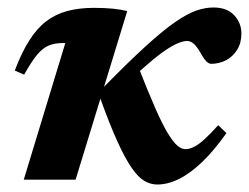

<svg xmlns="http://www.w3.org/2000/svg" viewBox="-20 -480 665 513"><path d="M320 -450.5 182 0H43.5L154.5 -365Q153 -365 151.2 -365Q149.5 -365 147.5 -365Q126.5 -365 110.5 -358.5Q94.5 -352 79.2 -333.8Q64 -315.5 44.5 -280.5L19.5 -291.5Q37.5 -339 57.8 -371.2Q78 -403.5 103 -422.8Q128 -442 159.5 -450.5Q191 -459 230.5 -459Q260 -459 281.8 -456.8Q303.5 -454.5 320 -450.5ZM544.5 -309.5Q537.5 -309.5 530.5 -317Q523.5 -324.5 515 -340Q506 -355.5 497.8 -363Q489.5 -370.5 479.5 -370.5Q468.5 -370.5 451.5 -362.8Q434.5 -355 412.2 -338.8Q390 -322.5 362.2 -297.8Q334.5 -273 301.5 -238L348.5 -304Q375.5 -235 394.8 -191.2Q414 -147.5 428.5 -123.8Q443 -100 454 -90.8Q465 -81.5 475.5 -81.5Q486 -81.5 498.2 -87.5Q510.5 -93.5 526.2 -107.8Q542 -122 563 -145.5L585 -124.5Q551.5 -77 519.8 -46.8Q488 -16.5 458.2 -1.8Q428.5 13 400 13Q382.5 13 366 3.5Q349.5 -6 331.8 -31.5Q314 -57 292.8 -104Q271.5 -151 245 -225.5L255 -245Q323 -314.5 369.8 -357Q416.5 -399.5 449 -421.8Q481.5 -444 505.2 -452Q529 -460 550.5 -460Q586.5 -460 605.8 -439.2Q625 -418.5 625 -390.5Q625 -365 613.5 -346.8Q602 -328.5 583.8 -319Q565.5 -309.5 544.5 -309.5Z"/></svg>

Font: Newsreader 16pt 16pt
Style: Bold Italic
Weight: 700
Italic angle: -17°
Version: Version 1.003